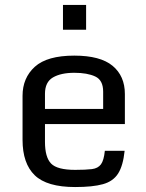

<svg xmlns="http://www.w3.org/2000/svg" viewBox="-20 -755 596 786"><path d="M72.3 -182.6V-362.8Q72.3 -436 122.6 -481.7Q172.9 -527.3 284.2 -527.3Q390.6 -527.3 440.9 -485.6Q491.2 -443.8 491.2 -370.1V-247.1H164.1V-174.3Q164.1 -111.3 189.2 -85.4Q214.4 -59.6 287.6 -59.6Q331.1 -59.6 356.2 -62.7Q381.3 -65.9 393.3 -82.3Q405.3 -98.6 409.2 -137.7H490.2Q483.9 -76.7 463.6 -44.7Q443.4 -12.7 401.4 -1Q359.4 10.7 287.6 10.7Q171.9 10.7 122.1 -37.6Q72.3 -85.9 72.3 -182.6ZM402.3 -309.1V-379.9Q402.3 -426.8 369.9 -441.9Q337.4 -457 284.2 -457Q229.5 -457 196.8 -438Q164.1 -418.9 164.1 -371.1V-309.1ZM237.8 -734.9H332.5V-633.3H237.8Z"/></svg>

Font: Monda
Style: Regular
Weight: 400
Designer: Vernon Adams
Foundry: Vernon Adams
Version: Version 2.100; ttfautohint (v1.8.3)